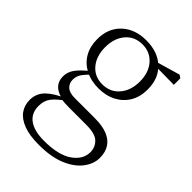

<svg xmlns="http://www.w3.org/2000/svg" viewBox="-224 -632 1001 1001"><g transform="rotate(45 277.0 -131.0)"><path d="M246 260Q176 260 132 243Q88 226 67 196.5Q46 167 46 128Q46 80 79.5 47Q113 14 177 -13L183 -3Q140 27 120.5 53Q101 79 101 117Q101 171 139.5 198.5Q178 226 250 226Q355 226 409 188.5Q463 151 463 97Q463 61 438 36Q413 11 346 11H220Q203 11 187 10Q171 9 157 5V3Q82 -15 82 -82Q82 -113 101 -140Q120 -167 162 -201V-210L186 -198Q157 -170 143.5 -150.5Q130 -131 130 -105Q130 -79 148 -62Q166 -45 207 -45H354Q409 -45 445.5 -30.5Q482 -16 500.5 12.5Q519 41 519 83Q519 127 488 168Q457 209 396.5 234.5Q336 260 246 260ZM257 -168Q201 -168 159 -190Q117 -212 94 -251.5Q71 -291 71 -345Q71 -426 122.5 -474Q174 -522 257 -522Q299 -522 333.5 -510Q368 -498 391 -475L393 -473Q443 -428 443 -345Q443 -291 419.5 -251.5Q396 -212 354 -190Q312 -168 257 -168ZM256 -197Q314 -197 349.5 -238.5Q385 -280 385 -346Q385 -412 349.5 -452.5Q314 -493 258 -493Q200 -493 165 -452Q130 -411 130 -345Q130 -279 164.5 -238Q199 -197 256 -197ZM362 -461V-478H368L506 -518L522 -507V-459Z"/></g></svg>

Font: Source Han Serif JP VF
Style: Regular
Weight: 250
Designer: Ryoko NISHIZUKA 西塚涼子 (kana & ideographs); Frank Grießhammer (Latin, Greek & Cyrillic); Wenlong ZHANG 张文龙 (bopomofo); San
Foundry: Adobe
Version: Version 2.001;hotconv 1.1.0;makeotfexe 2.6.0